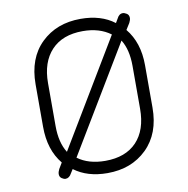

<svg xmlns="http://www.w3.org/2000/svg" viewBox="-74 -702 767 783"><g transform="rotate(-10 309.5 -310.5)"><path d="M309.6 -579.1Q225.6 -579.1 179.7 -530.3Q133.8 -481.4 133.8 -394.5V-216.8Q133.8 -148.4 161.1 -105.5L424.8 -544.9Q378.9 -579.1 309.6 -579.1ZM483.4 -623Q490.2 -623 499.5 -617.2Q508.8 -611.3 508.8 -598.6Q508.8 -590.8 502.9 -579.1L486.3 -552.7Q536.1 -492.2 536.1 -398.4V-222.7Q536.1 -115.2 472.7 -53.2Q409.2 8.8 309.6 8.8Q226.6 8.8 171.9 -32.2L162.1 -16.6Q152.3 2 136.7 2Q129.9 2 121.1 -3.9Q112.3 -9.8 112.3 -21.5Q112.3 -30.3 118.2 -42L132.8 -66.4Q83 -127 83 -222.7V-398.4Q83 -506.8 146.5 -568.4Q210 -629.9 309.6 -629.9Q394.5 -629.9 449.2 -587.9L459 -604.5Q467.8 -623 483.4 -623ZM485.4 -404.3Q485.4 -471.7 459 -513.7L195.3 -75.2Q240.2 -42 309.6 -42Q393.6 -42 439.5 -90.3Q485.4 -138.7 485.4 -226.6Z"/></g></svg>

Font: Jura
Style: Book
Weight: 400
Version: Version 2.3